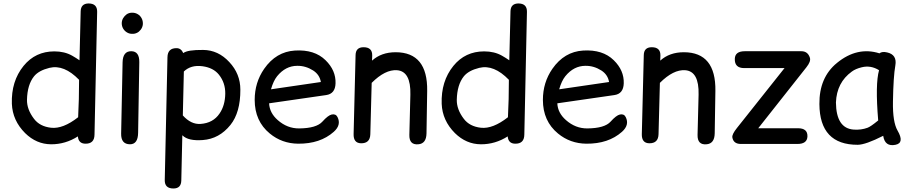

<svg xmlns="http://www.w3.org/2000/svg" viewBox="-20 -806 5222 1105"><path d="M489.3 -786.1Q540 -786.1 539.1 -737.8L523.9 -31.2Q523.4 22 470.7 21Q431.6 20 428.2 -21Q356 24.9 273.9 24.4Q189.5 23.9 124.5 -40Q52.2 -112.3 48.3 -208.5Q43.9 -338.4 115.7 -426.8Q183.6 -510.3 293 -510.3Q351.6 -510.3 395.5 -485.4Q418.5 -472.2 437.5 -459L444.3 -740.7Q445.3 -785.2 489.3 -786.1ZM429.7 -131.3Q435.1 -232.9 435.1 -346.7Q348.6 -436 264.6 -415.5Q203.1 -400.4 175.8 -366.7Q137.2 -318.4 135.3 -231.9Q134.3 -176.3 175.8 -122.1Q209 -78.1 273.9 -70.8Q342.3 -63 429.7 -131.3Z M739.7 -732.9Q740.7 -732.9 741.7 -732.9Q758.3 -732.9 772.5 -724.6Q787.6 -715.8 795.4 -700.2Q802.2 -687 802.2 -671.9Q802.2 -669.4 802.2 -667Q800.8 -649.4 790 -635.3Q780.3 -622.6 768.6 -617.2Q756.3 -610.8 741.2 -611.3Q739.7 -611.3 738.3 -611.3Q723.1 -611.8 710.4 -619.6Q697.3 -627.4 689 -641.1Q680.7 -655.3 680.7 -671.9Q680.7 -687.5 688.5 -701.2Q696.8 -715.3 709.5 -724.1Q723.1 -732.9 739.7 -732.9ZM736.3 -511.2Q782.7 -510.3 781.7 -447.8L774.9 -41.5Q773.9 24.4 728 24.4Q675.8 23.9 677.2 -37.6L685.5 -447.3Q687 -512.2 736.3 -511.2Z M978 278.8Q927.2 278.8 928.2 230L943.8 -476.6Q944.8 -529.8 997.1 -528.8Q1022.5 -528.3 1034.7 -500.5Q1059.1 -519.5 1148.9 -518.6Q1235.8 -518.1 1299.8 -448.7Q1363.3 -380.9 1363.3 -290Q1363.8 -158.7 1306.2 -86.9Q1241.7 -6.8 1147 0Q1063.5 6.3 1030.8 -26.4Q1030.3 -26.9 1029.3 -27.3L1023.4 232.9Q1022.5 278.8 978 278.8ZM1038.1 -394.5 1032.2 -141.6Q1079.6 -88.9 1134.3 -92.8Q1206.5 -97.7 1243.7 -152.8Q1275.4 -199.2 1276.4 -266.6Q1277.3 -329.6 1239.7 -376.5Q1207.5 -416.5 1145 -424.8Q1078.6 -433.6 1038.1 -394.5Z M1528.8 -211.4Q1531.2 -156.2 1578.6 -114.7Q1633.3 -66.4 1701.7 -66.9Q1801.3 -67.9 1835.4 -106Q1868.2 -142.6 1889.2 -147Q1912.6 -151.9 1922.4 -132.3Q1945.3 -86.9 1900.9 -47.4Q1822.8 22 1695.8 21Q1602.5 20 1532.7 -37.6Q1445.8 -108.9 1445.8 -231Q1445.8 -331.5 1500.5 -410.2Q1568.8 -508.3 1677.2 -515.1Q1790 -522 1853.5 -459.5Q1913.6 -400.9 1911.1 -326.2Q1909.2 -266.1 1856.9 -258.8ZM1539.6 -292 1826.7 -334Q1819.3 -376.5 1782.2 -400.4Q1739.3 -427.7 1690.9 -427.2Q1623.5 -427.2 1574.7 -367.2Q1553.2 -340.3 1539.6 -292Z M2072.3 -534.2Q2123.5 -534.2 2122.1 -485.8Q2121.6 -471.7 2121.1 -457Q2174.3 -505.4 2257.3 -505.4Q2441.9 -504.9 2438.5 -282.7L2434.6 -38.6Q2433.6 20.5 2387.7 24.4Q2334.5 29.3 2335.9 -29.8L2341.8 -261.2Q2345.2 -396 2264.6 -401.9Q2196.8 -406.7 2119.1 -329.1L2111.3 -33.7Q2109.9 19.5 2057.6 18.6Q2013.7 17.6 2015.1 -34.7L2026.4 -488.8Q2027.3 -534.2 2072.3 -534.2Z M2962.9 -786.1Q3013.7 -786.1 3012.7 -737.8L2997.6 -31.2Q2997.1 22 2944.3 21Q2905.3 20 2901.9 -21Q2829.6 24.9 2747.6 24.4Q2663.1 23.9 2598.1 -40Q2525.9 -112.3 2522 -208.5Q2517.6 -338.4 2589.4 -426.8Q2657.2 -510.3 2766.6 -510.3Q2825.2 -510.3 2869.1 -485.4Q2892.1 -472.2 2911.1 -459L2918 -740.7Q2918.9 -785.2 2962.9 -786.1ZM2903.3 -131.3Q2908.7 -232.9 2908.7 -346.7Q2822.3 -436 2738.3 -415.5Q2676.8 -400.4 2649.4 -366.7Q2610.8 -318.4 2608.9 -231.9Q2607.9 -176.3 2649.4 -122.1Q2682.6 -78.1 2747.6 -70.8Q2815.9 -63 2903.3 -131.3Z M3187.5 -211.4Q3189.9 -156.2 3237.3 -114.7Q3292 -66.4 3360.4 -66.9Q3460 -67.9 3494.1 -106Q3526.9 -142.6 3547.9 -147Q3571.3 -151.9 3581.1 -132.3Q3604 -86.9 3559.6 -47.4Q3481.4 22 3354.5 21Q3261.2 20 3191.4 -37.6Q3104.5 -108.9 3104.5 -231Q3104.5 -331.5 3159.2 -410.2Q3227.5 -508.3 3335.9 -515.1Q3448.7 -522 3512.2 -459.5Q3572.3 -400.9 3569.8 -326.2Q3567.9 -266.1 3515.6 -258.8ZM3198.2 -292 3485.4 -334Q3478 -376.5 3440.9 -400.4Q3397.9 -427.7 3349.6 -427.2Q3282.2 -427.2 3233.4 -367.2Q3211.9 -340.3 3198.2 -292Z M3731 -534.2Q3782.2 -534.2 3780.8 -485.8Q3780.3 -471.7 3779.8 -457Q3833 -505.4 3916 -505.4Q4100.6 -504.9 4097.2 -282.7L4093.3 -38.6Q4092.3 20.5 4046.4 24.4Q3993.2 29.3 3994.6 -29.8L4000.5 -261.2Q4003.9 -396 3923.3 -401.9Q3855.5 -406.7 3777.8 -329.1L3770 -33.7Q3768.6 19.5 3716.3 18.6Q3672.4 17.6 3673.8 -34.7L3685.1 -488.8Q3686 -534.2 3731 -534.2Z M4621.1 -418.9 4343.8 -67.9H4572.8Q4628.4 -67.9 4627 -21Q4625.5 22.5 4569.3 22.5H4244.1Q4201.2 22.5 4194.8 -15.1Q4191.9 -32.7 4221.2 -69.3L4495.1 -414.1H4263.2Q4207 -414.1 4209 -467.8Q4210.4 -511.2 4266.6 -511.2H4591.8Q4629.4 -511.2 4641.1 -473.6Q4647.9 -452.6 4621.1 -418.9Z M4916.5 27.3Q4697.3 27.8 4695.8 -207Q4694.3 -359.9 4796.4 -443.4Q4913.6 -539.6 5041.5 -499Q5055.7 -511.2 5085.4 -504.4Q5144 -491.2 5132.8 -428.7Q5121.6 -367.7 5119.1 -220.7Q5117.2 -103.5 5145.5 -54.7Q5187 16.6 5133.8 27.3Q5072.8 40 5063 -24.4Q4961.9 26.9 4916.5 27.3ZM4973.1 -70.8Q4990.7 -77.1 5034.2 -112.8Q5016.6 -322.8 5039.1 -401.9Q4991.7 -431.6 4939.9 -418.9Q4903.8 -410.2 4882.3 -394Q4795.4 -331.1 4791 -216.3Q4792.5 -66.9 4893.6 -60.1Q4936 -57.1 4973.1 -70.8Z"/></svg>

Font: Comic Relief LRS
Style: Regular
Weight: 400
Designer: Jeff Davis
Foundry: Loudifier
Version: Version 1.0